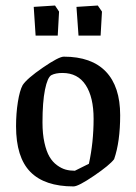

<svg xmlns="http://www.w3.org/2000/svg" viewBox="-20 -666 493 695"><path d="M108.9 -537.1 102.1 -641.1 179.2 -646 193.8 -624 189 -537.1ZM264.2 -537.1 256.8 -641.1 334 -646 349.1 -624 344.2 -537.1ZM246.1 8.8Q141.6 8.8 89.8 -43.9Q38.1 -96.7 38.1 -209Q38.1 -255.4 44.7 -296.9Q51.3 -338.4 62 -357.9Q77.6 -381.8 135.3 -421.4Q192.9 -460.9 210.9 -460.9Q311.5 -460.9 363.3 -406.7Q415 -352.5 415 -249Q415 -152.8 393.1 -89.8Q377 -68.4 320.3 -29.8Q263.7 8.8 246.1 8.8ZM251 -47.9 301.8 -73.2Q318.8 -150.4 318.8 -235.8Q318.8 -314 290.3 -357.9Q261.7 -401.9 206.1 -401.9Q181.2 -401.9 166 -394Q151.9 -386.2 142.8 -341.3Q133.8 -296.4 133.8 -223.1Q133.8 -181.2 140.9 -149.4Q147.9 -117.7 159.2 -98.6Q170.4 -79.6 186.5 -67.9Q202.6 -56.2 218 -52Q233.4 -47.9 251 -47.9Z"/></svg>

Font: Grenze
Style: Regular
Weight: 400
Designer: Renata Polastri
Foundry: Omnibus-Type
Version: Version 1.002;PS 001.002;hotconv 1.0.88;makeotf.lib2.5.64775